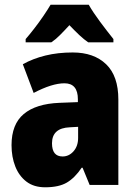

<svg xmlns="http://www.w3.org/2000/svg" viewBox="-20 -786 577 816"><path d="M289 -563Q379 -563 431 -513Q483 -463 483 -363V0H361L331 -73H327Q298 -30 264 -10Q230 10 172 10Q124 10 92.5 -14Q61 -38 45 -78.5Q29 -119 29 -169Q29 -258 81 -301.5Q133 -345 233 -349L311 -352V-364Q311 -432 254 -432Q201 -432 123 -391L77 -513Q120 -537 173 -550Q226 -563 289 -563ZM277 -245Q201 -242 201 -177Q201 -121 246 -121Q273 -121 292.5 -143Q312 -165 312 -200V-247ZM357 -766Q376 -733 405 -694Q434 -655 462 -620V-606H355Q336 -619 317 -637Q298 -655 275 -679Q253 -655 234.5 -636.5Q216 -618 198 -606H89V-620Q104 -637 125 -664Q146 -691 165 -719Q184 -747 195 -766Z"/></svg>

Font: Noto Sans Bengali Condensed Black
Style: Regular
Weight: 900
Width: 3
Designer: Joana Ranito - Universal Thirst; Jelle Bosma - Monotype Design Team
Foundry: Universal Thirst ehf.
Version: Version 3.000; ttfautohint (v1.8.4.7-5d5b)